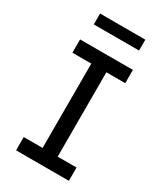

<svg xmlns="http://www.w3.org/2000/svg" viewBox="-224 -1012 948 1102"><g transform="rotate(30 250.0 -460.5)"><path d="M75 0V-88H200V-647H75V-735H425V-647H300V-88H425V0ZM100 -849V-921H400V-849Z"/></g></svg>

Font: Iosevka SS18 Semibold
Style: Regular
Weight: 600
Monospace: yes
Designer: Belleve Invis
Foundry: Belleve Invis
Version: Version 25.1.1; ttfautohint (v1.8.4)